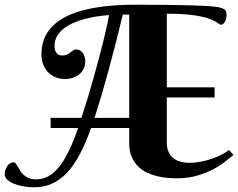

<svg xmlns="http://www.w3.org/2000/svg" viewBox="-100 -750 1012 816"><path d="M812 -335.9H608.9V-145Q608.9 -122.1 616 -105.7Q623 -89.4 635.7 -78.6Q648.4 -67.9 666.3 -63Q684.1 -58.1 706.1 -58.1Q731 -58.1 755.9 -63.2Q780.8 -68.4 803 -76.2Q825.2 -84 843.5 -93.8Q861.8 -103.5 873 -112.8L892.1 -91.8Q879.4 -82 859.1 -65.2Q838.9 -48.3 809.1 -32.2Q779.3 -16.1 740 -4.2Q700.7 7.8 650.9 7.8Q634.8 7.8 613.5 6.1Q592.3 4.4 569.8 -0.7Q547.4 -5.9 525.6 -15.9Q503.9 -25.9 487.1 -42.5Q470.2 -59.1 459.7 -83.3Q449.2 -107.4 449.2 -141.1V-206.1H287.1Q264.6 -142.6 239.7 -95.5Q214.8 -48.3 185.5 -16.8Q156.2 14.6 121.6 30.3Q86.9 45.9 44.9 45.9Q20 45.9 -2.4 41.7Q-24.9 37.6 -42.2 30.3Q-59.6 22.9 -69.8 12.9Q-80.1 2.9 -80.1 -8.8Q-80.1 -17.6 -77.4 -26.6Q-74.7 -35.6 -69.8 -43.2Q-64.9 -50.8 -57.9 -55.4Q-50.8 -60.1 -42 -60.1Q-36.6 -60.1 -32.5 -54.7Q-28.3 -49.3 -23.9 -41.3Q-19.5 -33.2 -13.9 -23.9Q-8.3 -14.6 0.7 -6.6Q9.8 1.5 22.5 6.8Q35.2 12.2 54.2 12.2Q108.9 12.2 151.4 -41Q193.8 -94.2 231.9 -206.1H115.2V-249H246.1Q260.7 -293.5 274.4 -338.6Q288.1 -383.8 300 -427Q312 -470.2 322.5 -510Q333 -549.8 341.3 -583.5Q349.6 -617.2 355.2 -643.6Q360.8 -669.9 363.8 -686Q302.2 -681.2 258.3 -668.9Q214.4 -656.7 186.3 -639.4Q158.2 -622.1 145 -600.8Q131.8 -579.6 131.8 -556.2Q131.8 -540.5 136 -532Q140.1 -523.4 145.8 -519.5Q151.4 -515.6 157 -514.9Q162.6 -514.2 165 -514.2Q176.8 -514.2 184.8 -518.3Q192.9 -522.5 199 -527.1Q205.1 -531.7 210.9 -535.9Q216.8 -540 224.1 -540Q229.5 -540 236.1 -537.4Q242.7 -534.7 248.5 -528.8Q254.4 -522.9 258.3 -513.4Q262.2 -503.9 262.2 -490.2Q262.2 -470.7 254.6 -456.3Q247.1 -441.9 234.9 -432.6Q222.7 -423.3 207.3 -418.7Q191.9 -414.1 176.8 -414.1Q153.3 -414.1 134.5 -422.4Q115.7 -430.7 102.8 -444.8Q89.8 -459 83 -478Q76.2 -497.1 76.2 -519Q76.2 -574.7 103.3 -614.5Q130.4 -654.3 181.6 -679.9Q232.9 -705.6 306.9 -717.8Q380.9 -730 475.1 -730Q556.2 -730 616.9 -729.2Q677.7 -728.5 720.9 -727.1Q764.2 -725.6 790.5 -723.6Q816.9 -721.7 829.1 -719.2Q840.3 -716.8 846.9 -713.9Q853.5 -710.9 857.2 -707Q860.8 -703.1 861.8 -698Q862.8 -692.9 862.8 -686Q862.8 -680.2 861.6 -673.1Q860.4 -666 857.4 -659.9Q854.5 -653.8 849.9 -649.4Q845.2 -645 838.9 -645Q835 -645 830.6 -648.4Q826.2 -651.9 817.6 -657.2Q809.1 -662.6 794.4 -668.5Q779.8 -674.3 755.6 -679.7Q731.4 -685.1 695.6 -688.5Q659.7 -691.9 608.9 -691.9V-378.9H812ZM421.9 -688Q391.1 -559.6 361.1 -449.7Q331.1 -339.8 301.8 -249H449.2V-688Z"/></svg>

Font: Berkshire Swash
Style: Regular
Weight: 700
Designer: Astigmatic (AOETI)
Foundry: Astigmatic (AOETI)
Version: Version 1.000